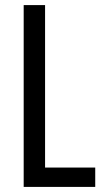

<svg xmlns="http://www.w3.org/2000/svg" viewBox="-20 -734 411 754"><path d="M73 0H354V-76H157V-714H73Z"/></svg>

Font: Noto Sans Lao Looped ExtraCondensed
Style: Regular
Weight: 400
Width: 2
Designer: Mark Frömberg, Ben Mitchell
Foundry: The Fontpad Ltd
Version: Version 1.003